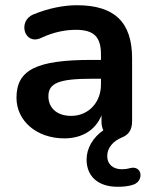

<svg xmlns="http://www.w3.org/2000/svg" viewBox="-20 -519 587 734"><path d="M429 195C448 195 471 194 492 186C531 171 524 111 476 124C465 127 455 128 446 128C414 128 390 111 390 77C390 45 414 20 445 7C470 -3 485 -20 485 -56V-296C485 -435 417 -499 274 -499C227 -499 169 -489 108 -464C46 -439 73 -344 137 -374C186 -397 231 -405 270 -405C339 -405 366 -378 366 -311V-290H331C119 -290 43 -252 43 -145C43 -57 120 10 226 10C295 10 346 -23 368 -78V-56C368 -42 370 -31 375 -21C335 7 311 48 311 91C311 155 355 195 429 195ZM252 -76C197 -76 165 -107 165 -151C165 -202 207 -218 332 -218H366V-196C366 -126 317 -76 252 -76Z"/></svg>

Font: Nunito
Style: Bold
Weight: 700
Designer: Vernon Adams
Foundry: Vernon Adams
Version: Version 3.602